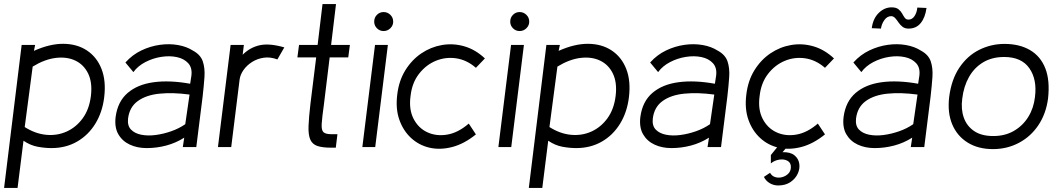

<svg xmlns="http://www.w3.org/2000/svg" viewBox="-21 -720 5193 940"><path d="M65 200H-1L85 -500H151L145 -471Q223 -506 289.5 -505.5Q356 -505 404.5 -473Q453 -441 476 -382.5Q499 -324 489 -243Q480 -170 445.5 -114Q411 -58 356 -26.5Q301 5 231 5Q199 5 163.5 -1.5Q128 -8 94 -31ZM100 -98Q152 -65 205.5 -60Q259 -55 305.5 -76Q352 -97 384 -141Q416 -185 424 -250Q432 -315 411 -359Q390 -403 348.5 -423Q307 -443 252.5 -436.5Q198 -430 139 -394Z M697 5Q651 5 614.5 -12Q578 -29 558.5 -62.5Q539 -96 545 -147Q555 -223 604 -265Q653 -307 732 -317.5Q811 -328 910 -310L916 -349Q921 -388 900.5 -410.5Q880 -433 844.5 -440.5Q809 -448 768 -441.5Q727 -435 690.5 -416Q654 -397 632 -367L593 -414Q627 -452 671 -473Q715 -494 761.5 -500.5Q808 -507 850.5 -499.5Q893 -492 924 -472Q961 -452 972 -419Q983 -386 980 -342.5Q977 -299 971 -247L940 0H874L881 -46Q840 -20 793 -7.5Q746 5 697 5ZM886 -112 907 -257Q826 -268 760.5 -261.5Q695 -255 654 -225.5Q613 -196 606 -140Q602 -105 620 -86Q638 -67 670 -60.5Q702 -54 740.5 -59Q779 -64 817.5 -77.5Q856 -91 886 -112Z M1046 0 1108 -500H1173L1167 -452Q1203 -488 1250.5 -498.5Q1298 -509 1371 -488L1337 -429Q1303 -442 1271 -437.5Q1239 -433 1213 -416.5Q1187 -400 1171 -377Q1155 -354 1152 -330L1111 0Z M1499 -213 1527 -439H1435L1443 -500H1534L1558 -700H1624L1600 -500H1692L1684 -439H1593L1565 -210Q1556 -146 1554 -114.5Q1552 -83 1562.5 -73Q1573 -63 1602 -63H1631L1623 3H1600Q1557 3 1532.5 -5.5Q1508 -14 1498 -37Q1488 -60 1489.5 -102.5Q1491 -145 1499 -213Z M1857 -568Q1838 -568 1824.5 -581.5Q1811 -595 1811 -614Q1811 -634 1824.5 -647.5Q1838 -661 1857 -661Q1876 -661 1890 -647.5Q1904 -634 1904 -614Q1904 -595 1890 -581.5Q1876 -568 1857 -568ZM1816 0H1753L1815 -500H1878Z M2309 -62Q2251 -15 2192 0Q2133 15 2081.5 3Q2030 -9 1991.5 -44.5Q1953 -80 1934 -134Q1915 -188 1924 -258Q1932 -325 1963.5 -376Q1995 -427 2041.5 -458.5Q2088 -490 2142.5 -499.5Q2197 -509 2251.5 -493.5Q2306 -478 2353 -434L2309 -388Q2264 -427 2212 -434.5Q2160 -442 2112 -422Q2064 -402 2030 -358Q1996 -314 1989 -250Q1980 -185 2003.5 -139Q2027 -93 2071 -72.5Q2115 -52 2168.5 -61Q2222 -70 2274 -115Z M2523 -568Q2504 -568 2490.5 -581.5Q2477 -595 2477 -614Q2477 -634 2490.5 -647.5Q2504 -661 2523 -661Q2542 -661 2556 -647.5Q2570 -634 2570 -614Q2570 -595 2556 -581.5Q2542 -568 2523 -568ZM2482 0H2419L2481 -500H2544Z M2634 200H2568L2654 -500H2720L2714 -471Q2792 -506 2858.5 -505.5Q2925 -505 2973.5 -473Q3022 -441 3045 -382.5Q3068 -324 3058 -243Q3049 -170 3014.5 -114Q2980 -58 2925 -26.5Q2870 5 2800 5Q2768 5 2732.5 -1.5Q2697 -8 2663 -31ZM2669 -98Q2721 -65 2774.5 -60Q2828 -55 2874.5 -76Q2921 -97 2953 -141Q2985 -185 2993 -250Q3001 -315 2980 -359Q2959 -403 2917.5 -423Q2876 -443 2821.5 -436.5Q2767 -430 2708 -394Z M3266 5Q3220 5 3183.5 -12Q3147 -29 3127.5 -62.5Q3108 -96 3114 -147Q3124 -223 3173 -265Q3222 -307 3301 -317.5Q3380 -328 3479 -310L3485 -349Q3490 -388 3469.5 -410.5Q3449 -433 3413.5 -440.5Q3378 -448 3337 -441.5Q3296 -435 3259.5 -416Q3223 -397 3201 -367L3162 -414Q3196 -452 3240 -473Q3284 -494 3330.5 -500.5Q3377 -507 3419.5 -499.5Q3462 -492 3493 -472Q3530 -452 3541 -419Q3552 -386 3549 -342.5Q3546 -299 3540 -247L3509 0H3443L3450 -46Q3409 -20 3362 -7.5Q3315 5 3266 5ZM3455 -112 3476 -257Q3395 -268 3329.5 -261.5Q3264 -255 3223 -225.5Q3182 -196 3175 -140Q3171 -105 3189 -86Q3207 -67 3239 -60.5Q3271 -54 3309.5 -59Q3348 -64 3386.5 -77.5Q3425 -91 3455 -112Z M4018 -62Q3960 -15 3901 0Q3842 15 3790.5 3Q3739 -9 3700.5 -44.5Q3662 -80 3643 -134Q3624 -188 3633 -258Q3641 -325 3672.5 -376Q3704 -427 3750.5 -458.5Q3797 -490 3851.5 -499.5Q3906 -509 3960.5 -493.5Q4015 -478 4062 -434L4018 -388Q3973 -427 3921 -434.5Q3869 -442 3821 -422Q3773 -402 3739 -358Q3705 -314 3698 -250Q3689 -185 3712.5 -139Q3736 -93 3780 -72.5Q3824 -52 3877.5 -61Q3931 -70 3983 -115ZM3789 188Q3766 188 3747 176.5Q3728 165 3719 146L3749 126Q3758 142 3774 147Q3790 152 3807.5 147.5Q3825 143 3837.5 131Q3850 119 3851 100Q3852 77 3835 67.5Q3818 58 3794.5 61.5Q3771 65 3753 80V39L3809 -30L3847 -17L3810 25Q3848 24 3868 40Q3888 56 3892 80.5Q3896 105 3885 129.5Q3874 154 3849.5 171Q3825 188 3789 188Z M4261 5Q4215 5 4178.5 -12Q4142 -29 4122.5 -62.5Q4103 -96 4109 -147Q4119 -223 4168 -265Q4217 -307 4296 -317.5Q4375 -328 4474 -310L4480 -349Q4485 -388 4464.5 -410.5Q4444 -433 4408.5 -440.5Q4373 -448 4332 -441.5Q4291 -435 4254.5 -416Q4218 -397 4196 -367L4157 -414Q4191 -452 4235 -473Q4279 -494 4325.5 -500.5Q4372 -507 4414.5 -499.5Q4457 -492 4488 -472Q4525 -452 4536 -419Q4547 -386 4544 -342.5Q4541 -299 4535 -247L4504 0H4438L4445 -46Q4404 -20 4357 -7.5Q4310 5 4261 5ZM4450 -112 4471 -257Q4390 -268 4324.5 -261.5Q4259 -255 4218 -225.5Q4177 -196 4170 -140Q4166 -105 4184 -86Q4202 -67 4234 -60.5Q4266 -54 4304.5 -59Q4343 -64 4381.5 -77.5Q4420 -91 4450 -112ZM4427 -580Q4409 -580 4397.5 -589Q4386 -598 4378 -610Q4370 -622 4362 -631Q4354 -640 4343 -641Q4322 -641 4308.5 -621.5Q4295 -602 4292 -580L4247 -582Q4253 -629 4281 -656.5Q4309 -684 4344 -684Q4366 -684 4377.5 -675Q4389 -666 4395.5 -654Q4402 -642 4408.5 -633Q4415 -624 4427 -624Q4445 -624 4456.5 -641.5Q4468 -659 4470 -683L4515 -681Q4509 -635 4487 -607.5Q4465 -580 4427 -580Z M4840 10Q4768 10 4716.5 -22Q4665 -54 4641 -111Q4617 -168 4626 -245Q4637 -331 4676 -389Q4715 -447 4773 -476Q4831 -505 4897 -505Q4970 -505 5021.5 -475Q5073 -445 5096.5 -386Q5120 -327 5110 -237Q5100 -163 5063 -107.5Q5026 -52 4968 -21Q4910 10 4840 10ZM4842 -54Q4900 -54 4943.5 -79.5Q4987 -105 5013.5 -148Q5040 -191 5046 -245Q5057 -331 5018.5 -386Q4980 -441 4895 -441Q4836 -441 4792.5 -415Q4749 -389 4723 -343Q4697 -297 4690 -237Q4683 -186 4697.5 -144.5Q4712 -103 4748 -78.5Q4784 -54 4842 -54Z"/></svg>

Font: Kulim Park Light
Style: Italic
Weight: 300
Italic angle: -8°
Designer: Noponies / Dale Sattler
Foundry: Noponies
Version: Version 1.000; ttfautohint (v1.8.3)